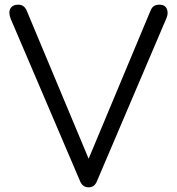

<svg xmlns="http://www.w3.org/2000/svg" viewBox="-20 -801 756 821"><path d="M359 0Q334 0 323 -25L26 -720Q15 -748 24.5 -764.5Q34 -781 58 -781Q83 -781 94 -756L370 -96H348L623 -754Q629 -769 638 -775Q647 -781 662 -781Q685 -781 693 -763.5Q701 -746 692 -724L394 -25Q388 -11 379 -5.5Q370 0 359 0Z"/></svg>

Font: Comfortaa
Style: Regular
Weight: 400
Designer: Johan Aakerlund
Foundry: Johan Aakerlund
Version: Version 3.104; ttfautohint (v1.8.1.43-b0c9)